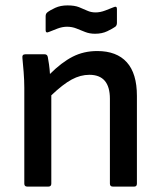

<svg xmlns="http://www.w3.org/2000/svg" viewBox="-20 -691 597 711"><path d="M81 0Q70 0 70 -11V-366Q70 -393 67.5 -425Q65 -457 63 -476Q61 -490 74 -490H145Q155 -490 157 -480Q159 -470 161.5 -452.5Q164 -435 165 -417Q208 -460 249 -481Q290 -502 340 -502Q412 -502 449.5 -460.5Q487 -419 487 -336V-11Q487 0 477 0H398Q387 0 387 -11V-325Q387 -414 311 -414Q278 -414 245.5 -396.5Q213 -379 170 -338V-11Q170 0 159 0ZM332 -566Q312 -566 295.5 -572.5Q279 -579 263 -585.5Q247 -592 228 -592Q211 -592 192.5 -585Q174 -578 162 -573Q149 -567 149 -579V-631Q149 -640 155 -645Q165 -653 184.5 -662Q204 -671 230 -671Q256 -671 272.5 -664.5Q289 -658 303 -651.5Q317 -645 334 -645Q351 -645 369.5 -652Q388 -659 400 -664Q413 -670 413 -658V-606Q413 -597 407 -592Q397 -585 377.5 -575.5Q358 -566 332 -566Z"/></svg>

Font: Sofia Sans SemiBold
Style: Regular
Weight: 600
Designer: Botio Nikoltchev, Ani Petrova
Foundry: lettersoup
Version: Version 4.101; ttfautohint (v1.8.4.7-5d5b)